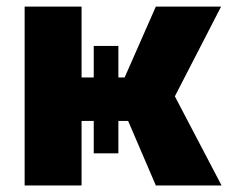

<svg xmlns="http://www.w3.org/2000/svg" viewBox="-20 -566 696 586"><path d="M55.2 0V-545.9H229V-329.6H266.1V-425.8H341.3V-329.6H360.4L455.6 -545.9H654.8L513.7 -272L656.2 0H455.6L371.1 -196.8H341.3V-98.1H266.1V-196.8H229V0Z"/></svg>

Font: Inter Extra Bold
Style: Regular
Weight: 800
Designer: Rasmus Andersson
Foundry: rsms
Version: Version 4.000;git-3c8e0fc